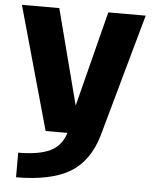

<svg xmlns="http://www.w3.org/2000/svg" viewBox="-56 -641 743 921"><g transform="rotate(5 315.0 -180.0)"><path d="M178 0H283C270.5 41.5 246 71 210.5 88.5C174.5 106 123 115 56 115V233.5C167.5 233.5 253.5 215 314.5 179C375.5 142.5 418 83 442.5 0L608 -593H428L311 -134L192 -593H12Z"/></g></svg>

Font: Anybody
Style: Bold
Weight: 700
Designer: Tyler Finck
Foundry: Etcetera Type Company
Version: Version 1.110